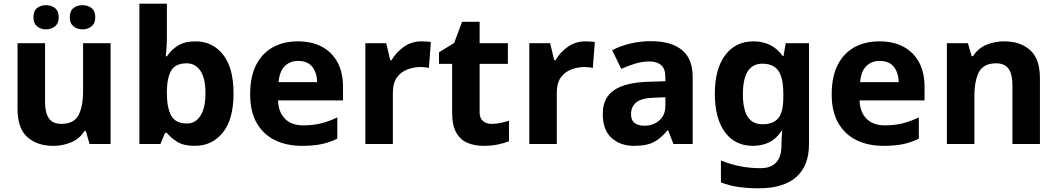

<svg xmlns="http://www.w3.org/2000/svg" viewBox="-20 -780 5728 1040"><path d="M579 -546V0H465L445 -70H437Q411 -28 365.5 -9Q320 10 269 10Q181 10 128 -37.5Q75 -85 75 -190V-546H224V-227Q224 -169 245 -139Q266 -109 312 -109Q380 -109 405 -155.5Q430 -202 430 -289V-546ZM161 -686Q161 -721 181 -736.5Q201 -752 228.9 -752Q256.8 -752 277.4 -736.6Q298 -721.2 298 -686.4Q298 -653 277.4 -637Q256.8 -621 228.9 -621Q201 -621 181 -637.2Q161 -653.5 161 -686ZM358 -686Q358 -721 378.1 -736.5Q398.3 -752 426.6 -752Q455 -752 475.5 -736.6Q496 -721.2 496 -686.4Q496 -653 475.4 -637Q454.9 -621 427 -621Q398.5 -621 378.2 -637.2Q358 -653.5 358 -686Z M884 -583Q884 -552 882 -522Q880 -492 878 -475H884Q906 -509 943 -532.5Q980 -556 1039 -556Q1131 -556 1188 -484.5Q1245 -413 1245 -274Q1245 -134 1187 -62Q1129 10 1035 10Q975 10 940.5 -11.5Q906 -33 884 -60H874L849 0H735V-760H884ZM991 -437Q933 -437 909.5 -401Q886 -365 884 -291V-275Q884 -196 907.5 -153.5Q931 -111 993 -111Q1039 -111 1066 -153.5Q1093 -196 1093 -276Q1093 -356 1065.5 -396.5Q1038 -437 991 -437Z M1593 -556Q1669 -556 1723.5 -527Q1778 -498 1808 -443Q1838 -388 1838 -308V-236H1486Q1488 -173 1523.5 -137Q1559 -101 1622 -101Q1675 -101 1718 -111.5Q1761 -122 1807 -144V-29Q1767 -9 1722.5 0.5Q1678 10 1615 10Q1533 10 1470 -20.5Q1407 -51 1371 -113Q1335 -175 1335 -269Q1335 -365 1367.5 -428.5Q1400 -492 1458 -524Q1516 -556 1593 -556ZM1594 -450Q1551 -450 1522.5 -422Q1494 -394 1489 -335H1698Q1697 -385 1672 -417.5Q1647 -450 1594 -450Z M2264 -556Q2275 -556 2290 -555Q2305 -554 2314 -552L2303 -412Q2296 -414 2282.5 -415.5Q2269 -417 2259 -417Q2221 -417 2186 -403.5Q2151 -390 2129.5 -360Q2108 -330 2108 -278V0H1959V-546H2072L2094 -454H2101Q2125 -496 2167 -526Q2209 -556 2264 -556Z M2643 -109Q2668 -109 2691 -114Q2714 -119 2737 -126V-15Q2713 -5 2677.5 2.5Q2642 10 2600 10Q2551 10 2512.5 -6Q2474 -22 2451.5 -61.5Q2429 -101 2429 -171V-434H2358V-497L2440 -547L2483 -662H2578V-546H2731V-434H2578V-171Q2578 -140 2596 -124.5Q2614 -109 2643 -109Z M3152 -556Q3163 -556 3178 -555Q3193 -554 3202 -552L3191 -412Q3184 -414 3170.5 -415.5Q3157 -417 3147 -417Q3109 -417 3074 -403.5Q3039 -390 3017.5 -360Q2996 -330 2996 -278V0H2847V-546H2960L2982 -454H2989Q3013 -496 3055 -526Q3097 -556 3152 -556Z M3505 -557Q3615 -557 3673.5 -509.5Q3732 -462 3732 -364V0H3628L3599 -74H3595Q3560 -30 3521 -10Q3482 10 3414 10Q3341 10 3293 -32.5Q3245 -75 3245 -163Q3245 -250 3306 -291.5Q3367 -333 3489 -337L3584 -340V-364Q3584 -407 3561.5 -427Q3539 -447 3499 -447Q3459 -447 3421 -435.5Q3383 -424 3345 -407L3296 -508Q3340 -531 3393.5 -544Q3447 -557 3505 -557ZM3526 -251Q3454 -249 3426 -225Q3398 -201 3398 -162Q3398 -128 3418 -113.5Q3438 -99 3470 -99Q3518 -99 3551 -127.5Q3584 -156 3584 -208V-253Z M4062 -556Q4112 -556 4152 -536Q4192 -516 4220 -476H4224L4236 -546H4362V1Q4362 118 4293 179Q4224 240 4089 240Q4031 240 3981.5 233Q3932 226 3885 208V89Q3986 131 4098 131Q4156 131 4184.5 100Q4213 69 4213 7V-4Q4213 -21 4214.5 -39Q4216 -57 4217 -71H4213Q4185 -28 4146 -9Q4107 10 4058 10Q3961 10 3906.5 -64.5Q3852 -139 3852 -272Q3852 -406 3908 -481Q3964 -556 4062 -556ZM4109 -435Q4057 -435 4030.5 -394Q4004 -353 4004 -270Q4004 -188 4030 -147.5Q4056 -107 4111 -107Q4168 -107 4195.5 -139.5Q4223 -172 4223 -253V-271Q4223 -359 4196 -397Q4169 -435 4109 -435Z M4743 -556Q4819 -556 4873.5 -527Q4928 -498 4958 -443Q4988 -388 4988 -308V-236H4636Q4638 -173 4673.5 -137Q4709 -101 4772 -101Q4825 -101 4868 -111.5Q4911 -122 4957 -144V-29Q4917 -9 4872.5 0.5Q4828 10 4765 10Q4683 10 4620 -20.5Q4557 -51 4521 -113Q4485 -175 4485 -269Q4485 -365 4517.5 -428.5Q4550 -492 4608 -524Q4666 -556 4743 -556ZM4744 -450Q4701 -450 4672.5 -422Q4644 -394 4639 -335H4848Q4847 -385 4822 -417.5Q4797 -450 4744 -450Z M5419 -556Q5507 -556 5560 -508.5Q5613 -461 5613 -356V0H5464V-319Q5464 -378 5443 -407.5Q5422 -437 5376 -437Q5308 -437 5283 -390.5Q5258 -344 5258 -257V0H5109V-546H5223L5243 -476H5251Q5277 -518 5322.5 -537Q5368 -556 5419 -556Z"/></svg>

Font: Noto Sans Gunjala Gondi
Style: Regular
Weight: 400
Designer: Ek Type
Foundry: Ek Type
Version: Version 1.004